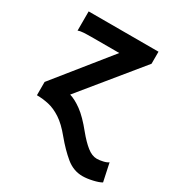

<svg xmlns="http://www.w3.org/2000/svg" viewBox="-174 -615 906 971"><g transform="rotate(30 278.5 -129.5)"><path d="M534.2 109.9 556.6 214.8Q540 224.6 507.8 231.9Q475.6 239.3 449.7 239.3Q397 239.3 353.5 203.4Q310.1 167.5 265.6 113.8Q225.1 64 188 39.8Q150.9 15.6 116 7.8Q81.1 0 46.4 0V-77.6L300.3 -393.1H136.7Q115.2 -393.1 95 -392.1Q74.7 -391.1 61 -385.7V-498H468.8V-427.7L190.4 -86.9Q222.2 -77.6 260.7 -49.6Q299.3 -21.5 348.6 39.6Q381.8 80.1 411.1 103.5Q440.4 127 468.8 127Q484.4 127 504.6 122.3Q524.9 117.7 534.2 109.9Z"/></g></svg>

Font: Andika
Style: Bold
Weight: 700
Designer: Victor Gaultney, Annie Olsen, Julie Remington, Don Collingsworth, Eric Hays, Becca Hirsbrunner
Foundry: SIL International
Version: Version 6.101